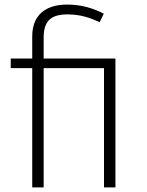

<svg xmlns="http://www.w3.org/2000/svg" viewBox="-20 -820 643 840"><path d="M274 -800C177 -800 121 -752 121 -661V-564H27V-522H121V0H171V-522H435V0H485V-564H171V-656C171 -733 208 -757 276 -757C332 -757 375 -742 416 -723L434 -760C390 -783 338 -800 274 -800Z"/></svg>

Font: Glow Sans SC Normal Light
Style: Regular
Weight: 300
Designer: Ryoko NISHIZUKA (kana, bopomofo & ideographs); Paul D. Hunt (Latin, Greek & Cyrillic); Sandoll Communications, Soo-young
Version: Version 0.93